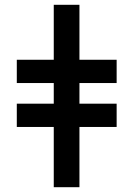

<svg xmlns="http://www.w3.org/2000/svg" viewBox="-20 -780 556 800"><path d="M311 -760V-531H466V-434H311V-348H466V-251H311V0H204V-251H50V-348H204V-434H50V-531H204V-760Z"/></svg>

Font: RS Noto Sans
Style: Bold
Weight: 700
Designer: Monotype Design Team
Foundry: Monotype Imaging Inc.
Version: Version 3.10